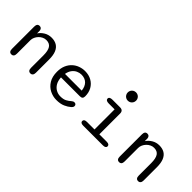

<svg xmlns="http://www.w3.org/2000/svg" viewBox="68 -1536 2340 2340"><g transform="rotate(45 1238.0 -366.5)"><path d="M478 5Q435.5 5 435.5 -49.3V-263.8Q435.5 -343.5 410.5 -382.2Q385.5 -420.8 328.8 -420.8Q302.3 -420.8 277.8 -409.1Q253.2 -397.3 234 -377.3Q214.8 -357.3 203.5 -332.4Q192.2 -307.5 192.2 -281.5V-49.3Q192.2 5 149.7 5Q107.7 5 107.7 -49.3V-431Q107.7 -485 149.7 -485Q185.3 -485 190.5 -444.8L190.7 -397.5Q215.8 -435.7 258.2 -461.4Q300.7 -487.2 354.2 -487.2Q406.5 -487.2 443.7 -465.3Q480.8 -443.5 500.4 -397Q520 -350.5 520 -276.3V-49.3Q520 -23 509.2 -9Q498.3 5 478 5Z M930.3 10.5Q870.2 10.5 815.7 -17Q761.2 -44.5 727 -99.9Q692.8 -155.3 692.8 -239Q692.8 -302.5 713.2 -349.2Q733.5 -395.8 767.5 -426.6Q801.5 -457.3 843.8 -472.4Q886.2 -487.5 930 -487.5Q995.5 -487.5 1044.6 -459.8Q1093.7 -432.2 1121 -383.6Q1148.3 -335 1148.3 -271.3Q1148.3 -247 1137.6 -235.9Q1126.8 -224.8 1102.3 -224.8H776.3Q779.2 -168.7 801.6 -130.9Q824 -93.2 859.1 -74.1Q894.2 -55 933.7 -55Q986.3 -55 1017.7 -72.4Q1049 -89.8 1069 -108.5Q1078.2 -116.5 1087.8 -121.4Q1097.3 -126.3 1108.7 -126.3Q1123 -126.3 1132 -117.6Q1141 -108.8 1141 -94.3Q1141 -83.3 1134.8 -73.9Q1128.7 -64.5 1117.8 -55.3Q1091 -31 1045 -10.2Q999 10.5 930.3 10.5ZM780.5 -289.3H1068.8Q1062.7 -353.8 1026.5 -389.8Q990.3 -425.7 929 -425.7Q896.7 -425.7 865.6 -411.2Q834.5 -396.8 811.7 -366.8Q788.8 -336.8 780.5 -289.3Z M1384 -64.8H1513.7V-411.3H1412.7Q1386.3 -411.3 1373.1 -419.8Q1359.8 -428.3 1359.8 -443.8Q1359.8 -459.3 1373.1 -467.7Q1386.3 -476 1412.7 -476H1543.5Q1597.3 -476 1597.3 -422.2V-64.8H1722.7Q1747.8 -64.8 1760.2 -56.4Q1772.5 -48 1772.5 -32.2Q1772.5 -16.8 1760.2 -8.4Q1747.8 0 1722.7 0H1384Q1359 0 1346.8 -8.4Q1334.7 -16.8 1334.7 -32.2Q1334.7 -48 1346.8 -56.4Q1359 -64.8 1384 -64.8ZM1481 -671.3Q1481 -691.2 1490.6 -707.4Q1500.2 -723.7 1516.6 -733.2Q1533 -742.7 1552.8 -742.7Q1572.8 -742.7 1589.1 -733.2Q1605.3 -723.7 1614.8 -707.4Q1624.3 -691.2 1624.3 -671.3Q1624.3 -651.5 1614.8 -635Q1605.3 -618.5 1589.1 -609Q1572.8 -599.5 1552.8 -599.5Q1533 -599.5 1516.6 -609Q1500.2 -618.5 1490.6 -635Q1481 -651.5 1481 -671.3Z M2335 5Q2292.5 5 2292.5 -49.3V-263.8Q2292.5 -343.5 2267.5 -382.2Q2242.5 -420.8 2185.8 -420.8Q2159.3 -420.8 2134.8 -409.1Q2110.2 -397.3 2091 -377.3Q2071.8 -357.3 2060.5 -332.4Q2049.2 -307.5 2049.2 -281.5V-49.3Q2049.2 5 2006.7 5Q1964.7 5 1964.7 -49.3V-431Q1964.7 -485 2006.7 -485Q2042.3 -485 2047.5 -444.8L2047.7 -397.5Q2072.8 -435.7 2115.2 -461.4Q2157.7 -487.2 2211.2 -487.2Q2263.5 -487.2 2300.7 -465.3Q2337.8 -443.5 2357.4 -397Q2377 -350.5 2377 -276.3V-49.3Q2377 -23 2366.2 -9Q2355.3 5 2335 5Z"/></g></svg>

Font: Sono ExtraLight
Style: Regular
Weight: 200
Designer: Tyler Finck
Foundry: Tyler Finck
Version: Version 2.112